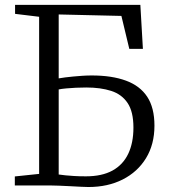

<svg xmlns="http://www.w3.org/2000/svg" viewBox="-20 -763 699 790"><path d="M344 6.5Q334 6.5 314 5.5Q294 4.5 270 3.2Q246 2 223 1Q200 0 183.5 0H41V-37L141 -47.5V-694L42 -706V-743H557.5L568 -562H512L479.5 -697.5L221.5 -703.5V-440.5Q232.5 -442.5 248 -444.5Q263.5 -446.5 281.8 -448.2Q300 -450 319.2 -451.2Q338.5 -452.5 357.5 -452.5Q440.5 -452.5 498.2 -431.2Q556 -410 585.8 -364.8Q615.5 -319.5 615.5 -246Q615.5 -169 580.8 -112.2Q546 -55.5 484.8 -24.5Q423.5 6.5 344 6.5ZM333.5 -37.5Q399.5 -37.5 442.8 -61.2Q486 -85 507.5 -130Q529 -175 529 -238Q529 -303.5 505 -339.2Q481 -375 437.5 -389Q394 -403 335 -403Q313.5 -403 292 -402Q270.5 -401 252 -399.2Q233.5 -397.5 221.5 -395V-45Q235.5 -43 250.2 -41.5Q265 -40 285 -38.8Q305 -37.5 333.5 -37.5Z"/></svg>

Font: Merriweather 48pt Light
Style: Regular
Weight: 300
Version: Version 2.100